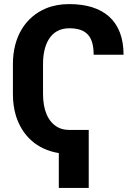

<svg xmlns="http://www.w3.org/2000/svg" viewBox="-20 -741 661 937"><path d="M437 -474H583C583 -640 484 -721 318 -721C276 -721 238 -714 204 -700C107 -659 43 -565 43 -428V-282C43 -243 48 -208 58 -175C88 -80 159 -11 267 6V176H413V-107H318C297 -107 278 -111 262 -120C213 -147 190 -206 190 -282V-429C190 -522 225 -603 318 -603C404 -603 437 -561 437 -474Z"/></svg>

Font: Asimov
Style: Regular
Weight: 500
Designer: Google
Version: Version 2.000980; 2014